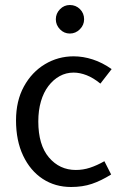

<svg xmlns="http://www.w3.org/2000/svg" viewBox="-20 -734 490 767"><path d="M274 -509Q312 -509 350.5 -496.5Q389 -484 426 -458L381 -400Q353 -423 326 -433.5Q299 -444 274 -444Q244 -444 218.5 -430Q193 -416 173.5 -390.5Q154 -365 143.5 -329Q133 -293 133 -249Q133 -155 175.5 -105Q218 -55 283 -55Q312 -55 339.5 -64Q367 -73 397 -90L424 -37Q384 -12 347 0.5Q310 13 264 13Q200 13 150.5 -19.5Q101 -52 72.5 -112Q44 -172 44 -253Q44 -331 75.5 -388.5Q107 -446 159.5 -477.5Q212 -509 274 -509ZM316 -657Q316 -634 299 -617Q282 -600 259 -600Q236 -600 219.5 -617Q203 -634 203 -657Q203 -680 219.5 -697Q236 -714 259 -714Q283 -714 299.5 -697.5Q316 -681 316 -657Z"/></svg>

Font: Rosario Light
Style: Regular
Weight: 400
Version: Version 1.101; ttfautohint (v1.8.1.43-b0c9)